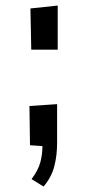

<svg xmlns="http://www.w3.org/2000/svg" viewBox="-20 -535 320 704"><path d="M139.8 149 95.8 121.8Q120 89.2 127.8 60.4Q135.6 31.6 135.6 0.6L90 -2.4L88 -146.2L189.4 -153.2V-11.8Q189.4 35.2 179.1 74.9Q168.8 114.6 139.8 149ZM191.6 -353H94.6L91.6 -504L191.6 -514.6Z"/></svg>

Font: Truculenta
Style: Regular
Weight: 400
Designer: Ivan Castro, Eva Sanz & Omnibus-Type Team
Foundry: Omnibus-Type
Version: Version 1.002